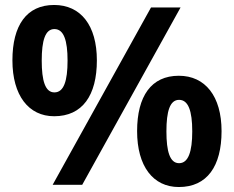

<svg xmlns="http://www.w3.org/2000/svg" viewBox="-20 -744 942 773"><path d="M198 -724C87 -724 30 -642 30 -501C30 -360 95 -276 198 -276C312 -276 370 -360 370 -501C370 -642 305 -724 198 -724ZM707 -714H588L192 0H311ZM199 -627C237 -627 252 -581 252 -500C252 -418 237 -372 199 -372C162 -372 148 -419 148 -500C148 -581 162 -627 199 -627ZM700 -439C589 -439 532 -357 532 -216C532 -75 596 9 700 9C814 9 872 -75 872 -216C872 -357 806 -439 700 -439ZM701 -342C738 -342 754 -298 754 -215C754 -133 738 -87 701 -87C664 -87 650 -134 650 -215C650 -296 664 -342 701 -342Z"/></svg>

Font: Noto Sans Myanmar UI
Style: Bold
Weight: 700
Designer: Monotype Design Team
Foundry: Monotype Imaging Inc.
Version: Version 2.103